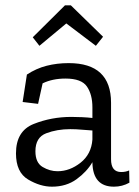

<svg xmlns="http://www.w3.org/2000/svg" viewBox="-20 -691 523 721"><path d="M367 -553 340 -519 229 -603 128 -519 103 -551 224 -671H246ZM81 -411Q116 -434 155 -444Q194 -454 238 -454Q397 -454 397 -305V-93Q397 -45 435 -45Q452 -45 465 -51L466 -5Q439 10 408 10Q329 10 327 -80V-82Q306 -46 267.5 -18Q229 10 175 10Q131 10 85.5 -17Q40 -44 40 -115Q40 -199 106.5 -225.5Q173 -252 248 -252Q268 -252 288.5 -251Q309 -250 327 -248V-288Q327 -336 306.5 -366Q286 -396 226 -396Q177 -396 140 -378L123 -301L65 -308ZM327 -167V-201Q308 -202 287 -204Q266 -206 244 -206Q194 -206 153.5 -190.5Q113 -175 113 -123Q113 -80 140 -64Q167 -48 196 -48Q242 -48 282.5 -80Q323 -112 327 -167Z"/></svg>

Font: Zilla Slab
Style: Regular
Weight: 400
Designer: Typotheque.com
Foundry: Typotheque type foundry
Version: Version 1.1; 2017; ttfautohint (v1.6)